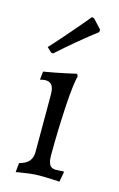

<svg xmlns="http://www.w3.org/2000/svg" viewBox="-114 -764 510 824"><g transform="rotate(15 141.0 -351.5)"><path d="M44 12 48 -29Q78 -37 91 -52.5Q104 -68 104 -94V-348Q104 -376 95 -389Q86 -402 67 -402Q59 -402 50.5 -400Q42 -398 42 -398L46 -435Q71 -439 96.5 -444Q122 -449 143 -453.5Q164 -458 177 -461Q190 -464 190 -464L195 -452Q191 -442 186.5 -407.5Q182 -373 179 -323.5Q176 -274 174 -215.5Q172 -157 172 -98Q172 -69 180 -55.5Q188 -42 207 -42Q216 -42 229 -43Q242 -44 242 -44L244 -40L236 3Q236 3 227.5 2.5Q219 2 205.5 1.5Q192 1 176.5 0.5Q161 0 147 0Q126 0 102 3Q78 6 61 9Q44 12 44 12ZM67 -521 58 -523 38 -542Q65 -571 91.5 -601.5Q118 -632 140 -657.5Q162 -683 175 -699Q188 -715 188 -715L198 -713L236 -672L235 -661Q235 -661 210.5 -642Q186 -623 147.5 -591Q109 -559 67 -521Z"/></g></svg>

Font: Alegreya
Style: Regular
Weight: 400
Designer: Juan Pablo del Peral
Foundry: Huerta Tipografica
Version: Version 2.009